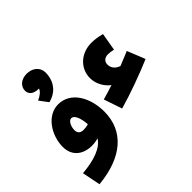

<svg xmlns="http://www.w3.org/2000/svg" viewBox="-234 -1016 1488 1488"><g transform="rotate(-45 510.0 -271.5)"><path d="M221 -493C336 -522 363 -615 363 -673C363 -739 312 -774 252 -774C188 -774 150 -735 150 -690C150 -654 176 -625 237 -625H239C230 -601 207 -582 168 -564ZM585 -60C707 -94 868 -153 985 -203L926 -350C885 -333 846 -317 809 -302C765 -316 745 -348 745 -381C745 -416 770 -435 803 -435C819 -435 839 -433 863 -427L888 -573C849 -583 817 -589 775 -589C664 -589 575 -511 575 -402C575 -338 612 -278 655 -247C613 -233 573 -221 534 -210ZM46 231C319 205 471 70 471 -141C471 -293 395 -433 258 -434C131 -434 49 -297 49 -175C49 -70 126 -21 216 -21C242 -21 266 -25 287 -32C245 35 150 68 16 80ZM205 -205C205 -239 224 -286 253 -286C284 -286 305 -238 311 -162C291 -156 273 -154 258 -154C220 -154 205 -172 205 -205Z"/></g></svg>

Font: Noto Sans Arabic SemCond Blk
Style: Regular
Weight: 900
Width: 4
Designer: Monotype Design Team, Nadine Chahine, Nizar Qandah and Khaled Hosny
Foundry: Monotype Imaging Inc.
Version: Version 2.012